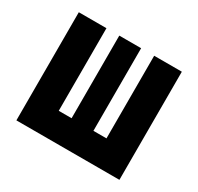

<svg xmlns="http://www.w3.org/2000/svg" viewBox="-118 -657 821 796"><g transform="rotate(30 293.0 -259.0)"><path d="M46.4 0V-517.6H178.7V-122.1H240.2V-517.6H344.7V-122.1H407.2V-517.6H539.6V0Z"/></g></svg>

Font: Cascadia Code PL
Style: Bold
Weight: 700
Monospace: yes
Designer: Aaron Bell
Foundry: Saja Typeworks
Version: Version 2404.023; ttfautohint (v1.8.4)